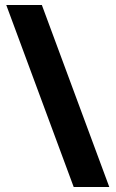

<svg xmlns="http://www.w3.org/2000/svg" viewBox="-20 -740 462 766"><path d="M147 -720 416 6H274L5 -720Z"/></svg>

Font: Noto Sans SemiCondensed ExtraBold
Style: Regular
Weight: 800
Width: 4
Designer: Monotype Design Team
Foundry: Monotype Imaging Inc.
Version: Version 2.013; ttfautohint (v1.8.4.7-5d5b)